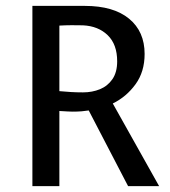

<svg xmlns="http://www.w3.org/2000/svg" viewBox="-20 -632 578 652"><path d="M90 0V-612H268Q365.4 -612 418.2 -568.6Q471.1 -525.2 471.1 -448.8Q471.1 -388.1 440.1 -345.7Q409.2 -303.2 363 -280.6L520.3 0H414.9L281.3 -256.9Q270.3 -255.1 257.1 -254Q243.9 -252.9 225.5 -252.9Q218.3 -252.9 207.7 -253.6Q197 -254.4 181.6 -255.1V0ZM261.7 -318.3Q293.1 -318.3 319.3 -329Q345.6 -339.7 361.7 -363.1Q377.9 -386.5 377.9 -423.7Q377.9 -481.1 345.9 -512.3Q313.8 -543.5 261.7 -546Q243.5 -546.6 223.3 -546.4Q203 -546.3 181.6 -545.1V-322.5Q200.8 -320.7 220.3 -319.5Q239.8 -318.3 261.7 -318.3Z"/></svg>

Font: Ancizar Sans Thin
Style: Regular
Weight: 100
Designer: Cesar Puertas, Viviana Monsalve, Julian Moncada, Julian Prieto, Jose Castro, Mariel Hernandez, Felipe Aragon, Sara Alarc
Version: Version 8.100